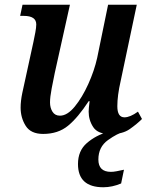

<svg xmlns="http://www.w3.org/2000/svg" viewBox="-20 -556 628 810"><path d="M446 10Q497 10 527.5 -11.5Q558 -33 579 -54L562 -85Q529 -61 505 -61Q475 -61 475 -108Q475 -153 489 -214L557 -536H436L390 -312Q378 -258 352.5 -201.5Q327 -145 295.5 -106.5Q264 -68 233 -68Q212 -68 201.5 -84.5Q191 -101 191 -124Q191 -146 198 -183Q205 -220 211 -248L275 -536H75L65 -489H80Q133 -489 133 -453Q133 -440 129 -419Q125 -398 121 -379L87 -223Q81 -197 74 -163.5Q67 -130 67 -102Q67 -59 88.5 -25Q110 9 162 9Q225 9 267 -25.5Q309 -60 354 -129H358Q354 -98 354 -85Q354 -49 373.5 -19.5Q393 10 446 10ZM416 234Q453 234 491 218L503 160Q485 164 471.5 166.5Q458 169 448 169Q395 169 395 117Q395 64 435.5 35Q476 6 504 0H436Q384 15 346.5 47.5Q309 80 309 136Q309 234 416 234Z"/></svg>

Font: Noto Serif SemiCondensed Semi
Style: Italic
Weight: 600
Width: 4
Italic angle: -12°
Designer: Monotype Design Team
Foundry: Monotype Imaging Inc.
Version: Version 1.901